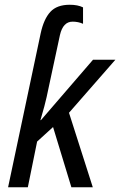

<svg xmlns="http://www.w3.org/2000/svg" viewBox="-20 -787 505 807"><path d="M14 0H97L136 -192L203 -253L280 0H370L270 -313L465 -536H371L152 -282H150Q157 -305 166.5 -340.5Q176 -376 186 -426L232 -640Q245 -696 285 -696Q309 -696 329 -687V-756Q307 -767 273 -767Q219 -767 191.5 -737Q164 -707 151 -647Z"/></svg>

Font: Noto Sans UI SemiCondensed
Style: Italic
Weight: 400
Width: 4
Italic angle: -12°
Designer: Monotype Design Team
Foundry: Monotype Imaging Inc.
Version: Version 1.901